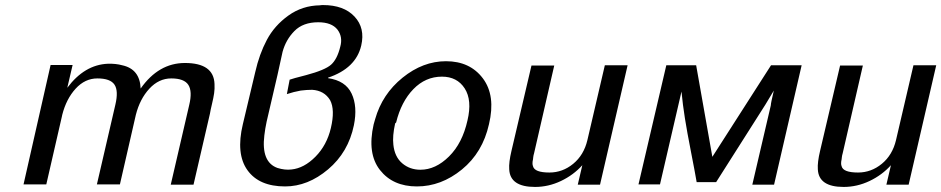

<svg xmlns="http://www.w3.org/2000/svg" viewBox="-20 -729 3721 759"><path d="M73 0 180 -472H267L246 -382Q314 -473 406 -477Q438 -478 463 -471Q533 -456 536 -379Q607 -480 711 -480Q825 -480 828 -397Q829 -378 826.5 -360.5Q824 -343 818 -318Q812 -293 810 -280L745 1H655L728 -314Q741 -368 724.5 -393.5Q708 -419 657 -419Q608 -419 570.5 -378.5Q533 -338 517 -275L454 0H363L436 -315Q449 -370 432.5 -394.5Q416 -419 365 -419Q316 -419 279 -378.5Q242 -338 226 -275Q225 -273 225 -270L163 0Z M940 -238 989 -444Q1005 -515 1035 -571.5Q1065 -628 1120 -667.5Q1175 -707 1245 -708Q1248 -709 1257 -709Q1339 -709 1381.5 -663.5Q1424 -618 1408 -549Q1387 -459 1277 -422V-420Q1346 -410 1370 -359Q1394 -308 1379 -234Q1357 -127 1277 -59.5Q1197 8 1107 8Q1004 8 958 -56.5Q912 -121 940 -238ZM1114 -357 1125 -414Q1135 -418 1190 -432Q1265 -452 1289 -473.5Q1313 -495 1325 -544Q1336 -583 1314 -612Q1291 -641 1238 -641Q1178 -641 1144 -606.5Q1110 -572 1097 -524L1077 -433L1034 -248Q1028 -220 1025 -194Q1012 -88 1077 -65Q1106 -56 1132 -59Q1182 -64 1227 -109.5Q1272 -155 1288 -223Q1305 -295 1285 -333Q1262 -371 1214 -374Q1193 -374 1169 -371Q1141 -366 1114 -357Z M1457 -237Q1460 -249 1463 -258Q1491 -357 1571.5 -422Q1652 -487 1743 -487Q1838 -487 1889 -419Q1940 -351 1913 -238Q1888 -126 1806 -59Q1724 8 1628 8Q1533 8 1482 -57Q1431 -122 1457 -237ZM1546 -245 1542 -241Q1531 -191 1535 -157Q1540 -109 1570 -83.5Q1600 -58 1642 -58Q1702 -58 1755 -110.5Q1808 -163 1828 -253Q1847 -333 1817 -379.5Q1787 -426 1727 -426Q1662 -426 1614 -376.5Q1566 -327 1546 -245Z M2002 -133 2081 -470H2171L2091 -122Q2089 -116 2088 -108L2087 -99Q2083 -82 2087 -72Q2093 -47 2152 -47Q2204 -47 2246 -81.5Q2288 -116 2302 -175L2371 -471H2461L2352 1H2264L2282 -76Q2247 -37 2197.5 -13.5Q2148 10 2095 10Q1996 10 1993 -60Q1991 -87 2002 -133Z M2504 0 2614 -471H2732L2796 -109L3028 -471H3149L3040 1H2954L3027 -312Q3027 -314 3028 -320.5Q3029 -327 3030 -331L3039 -371Q3028 -352 3006 -316L2811 -9H2734Q2727 -50 2711.5 -129Q2696 -208 2687.5 -261.5Q2679 -315 2674 -367L2589 0Z M3222 -133 3301 -470H3391L3311 -122Q3309 -116 3308 -108L3307 -99Q3303 -82 3307 -72Q3313 -47 3372 -47Q3424 -47 3466 -81.5Q3508 -116 3522 -175L3591 -471H3681L3572 1H3484L3502 -76Q3467 -37 3417.5 -13.5Q3368 10 3315 10Q3216 10 3213 -60Q3211 -87 3222 -133Z"/></svg>

Font: Coval
Style: Book Italic
Weight: 350
Foundry: Context Ltd
Version: Version 001.000